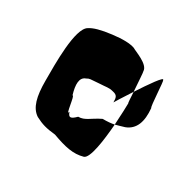

<svg xmlns="http://www.w3.org/2000/svg" viewBox="-86 -496 528 518"><g transform="rotate(30 178.0 -237.0)"><path d="M35 -202C35 -153 43 -122 66 -107C87 -96 101 -92 130 -89C171 -74 198 -68 227 -76C244 -81 252 -142 256 -193C246 -191 236 -190 220 -190C191 -176 181 -162 160 -162C144 -146 138 -147 133 -162C129 -142 123 -212 118 -204C109 -234 109 -256 127 -262C135 -267 137 -266 163 -268C187 -269 192 -272 207 -268C221 -265 223 -259 223 -243C223 -243 238 -268 256 -295C254 -322 252 -356 251 -356C251 -378 206 -392 197 -398C183 -403 161 -404 129 -400C96 -396 75 -390 63 -382C33 -365 35 -254 35 -202ZM256 -193C265 -195 273 -198 284 -201C313 -212 323 -240 319 -281C315 -282 312 -364 309 -362C309 -374 280 -332 256 -295C257 -276 258 -260 259 -261C259 -252 258 -224 256 -193Z"/></g></svg>

Font: Arrow
Style: Regular
Weight: 400
Version: Version 0.23